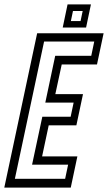

<svg xmlns="http://www.w3.org/2000/svg" viewBox="-44 -851 490 871"><path d="M-24.5 0 124.5 -700H426L396 -558.5H236L207 -424H332.5L302.5 -282.5H177L147 -141.5H307L277 0ZM23.5 -40H251.5L265 -104H101.5L148 -321.5H276.5L290 -385.5H161.5L206.5 -598H370L383.5 -662.5H156ZM240.5 -726 262.5 -831H368.5L346.5 -726ZM277.5 -755.5H321.5L331 -801H287Z"/></svg>

Font: Tourney Condensed Regular
Style: Italic
Weight: 400
Width: 3
Italic angle: -12°
Designer: Tyler Finck
Foundry: Etcetera Type Co
Version: Version 1.010; ttfautohint (v1.8.3)